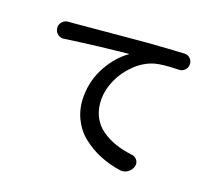

<svg xmlns="http://www.w3.org/2000/svg" viewBox="-125 -906 1251 1107"><g transform="rotate(20 500.0 -352.0)"><path d="M147.5 -575.2Q143.6 -574.2 138.7 -574.2Q122.1 -574.2 108.4 -584Q90.8 -597.7 88.9 -619.1Q87.9 -622.1 87.9 -625Q87.9 -643.6 100.6 -658.2Q115.2 -674.8 137.7 -675.8Q160.2 -677.7 174.8 -678.7Q210.9 -681.6 362.3 -695.8Q513.7 -710 606.4 -717.8Q736.3 -727.5 829.1 -732.4Q830.1 -732.4 831.1 -732.4Q850.6 -732.4 864.3 -718.8Q878.9 -704.1 878.9 -683.6Q878.9 -663.1 864.3 -648.4Q849.6 -633.8 829.1 -633.8Q733.4 -631.8 686.5 -619.1Q623 -600.6 572.3 -551.3Q521.5 -502 494.6 -441.4Q467.8 -380.9 467.8 -322.3Q467.8 -264.6 490.2 -219.7Q512.7 -174.8 552.2 -147Q591.8 -119.1 639.2 -103Q686.5 -86.9 744.1 -80.1Q764.6 -77.1 777.3 -59.6Q784.2 -47.9 784.2 -36.1Q784.2 -28.3 782.2 -21.5Q774.4 2.9 752.9 16.6Q736.3 27.3 717.8 27.3Q712.9 27.3 708 26.4Q639.6 16.6 580.1 -8.3Q520.5 -33.2 471.7 -72.3Q422.9 -111.3 394.5 -170.4Q366.2 -229.5 366.2 -300.8Q366.2 -402.3 414.1 -487.8Q461.9 -573.2 527.3 -618.2Q529.3 -619.1 528.8 -620.1Q528.3 -621.1 526.4 -621.1Q516.6 -620.1 453.1 -613.3Q389.6 -606.4 348.6 -601.6Q307.6 -596.7 248 -588.9Q188.5 -581.1 147.5 -575.2Z"/></g></svg>

Font: Gen Jyuu Gothic Medium
Style: Regular
Weight: 500
Designer: [Source Han Sans]
Ryoko NISHIZUKA  (kana & ideographs); Paul D. Hunt (Latin, Greek & Cyrillic); Wenlong ZHANG  (bopomofo
Version: Version 1.002.20150607